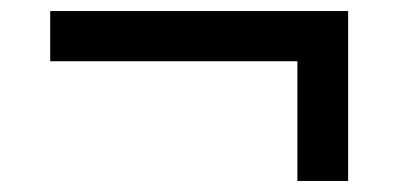

<svg xmlns="http://www.w3.org/2000/svg" viewBox="-20 -434 712 348"><path d="M611 -106V-414H71V-323H519V-106Z"/></svg>

Font: STIX Two Text
Style: Bold Italic
Weight: 700
Italic angle: -12°
Designer: Ross Mills, John Hudson & Paul Hanslow, Tiro Typeworks Ltd; with prior portions MicroPress Inc. and Coen Hoffman, Elsevi
Foundry: Tiro Typeworks Ltd
Version: Version 2.13 b171